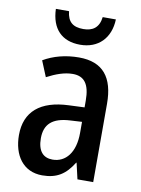

<svg xmlns="http://www.w3.org/2000/svg" viewBox="-85 -807 644 876"><g transform="rotate(10 236.5 -369.5)"><path d="M380 -749H319C313 -699 284 -680 241 -680C194 -680 168 -699 163 -749H102C105 -657 154 -607 239 -607C323 -607 377 -662 380 -749ZM245 -549C183 -549 127 -534 81 -507L111 -434C153 -456 192 -470 230 -470C283 -470 309 -437 309 -360V-329L237 -326C106 -321 36 -262 36 -153C36 -60 83 10 172 10C240 10 280 -17 315 -74H317L334 0H407V-363C407 -485 356 -549 245 -549ZM256 -259 309 -262V-210C309 -120 267 -69 206 -69C163 -69 137 -96 137 -156C137 -220 172 -255 256 -259Z"/></g></svg>

Font: Noto Sans Thai Looped Condensed Medium
Style: Regular
Weight: 500
Width: 3
Designer: Sasikarn Vongin, Ben Mitchell
Foundry: The Fontpad Ltd
Version: Version 1.001